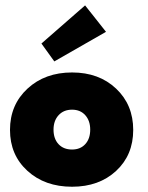

<svg xmlns="http://www.w3.org/2000/svg" viewBox="-20 -698 561 730"><path d="M186.5 -464.5 137.5 -532.5 303.5 -677.5 383 -577ZM254 12Q150.5 12 84.2 -48.5Q18 -109 18 -204Q18 -299.5 84.5 -361Q151 -422.5 254 -422.5Q356.5 -422.5 421.5 -361Q486.5 -299.5 486.5 -204Q486.5 -108.5 421.5 -48.2Q356.5 12 254 12ZM254 -129.5Q285.5 -129.5 304.2 -150Q323 -170.5 323 -205Q323 -239 304.2 -260Q285.5 -281 254 -281Q222 -281 202.8 -260Q183.5 -239 183.5 -205Q183.5 -170.5 202.5 -150Q221.5 -129.5 254 -129.5Z"/></svg>

Font: League Spartan ExtraBold
Style: Regular
Weight: 800
Foundry: The League of Moveable Type
Version: Version 2.002